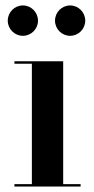

<svg xmlns="http://www.w3.org/2000/svg" viewBox="-20 -685 346 705"><path d="M182 -609C182 -578.5 207 -553.5 237.5 -553.5C268 -553.5 293 -578.5 293 -609C293 -640 268 -665 237.5 -665C207 -665 182 -640 182 -609ZM8.5 -609C8.5 -578.5 33.5 -553.5 64 -553.5C94.5 -553.5 119.5 -578.5 119.5 -609C119.5 -640 94.5 -665 64 -665C33.5 -665 8.5 -640 8.5 -609ZM33 -9V0H276V-9H212V-460H33V-451H97V-9Z"/></svg>

Font: Bodoni* 24pt Medium
Style: Regular
Weight: 500
Version: Version 2.3